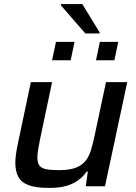

<svg xmlns="http://www.w3.org/2000/svg" viewBox="-20 -912 668 940"><path d="M221 8Q156 8 120 -5.5Q84 -19 69.5 -46.5Q55 -74 55 -116Q55 -134 58.5 -159Q62 -184 68 -211L131 -510H235L175 -225Q171 -204 167 -180.5Q163 -157 163 -143Q163 -115 173 -101.5Q183 -88 206.5 -83.5Q230 -79 269 -79Q319 -79 350 -90.5Q381 -102 398.5 -124Q416 -146 425.5 -177.5Q435 -209 443 -247L499 -510H603L494 0H400L410 -72H404Q388 -48 363.5 -30Q339 -12 305 -2Q271 8 221 8ZM450 -617 469 -707H559L540 -617ZM235 -617 254 -707H345L326 -617ZM398 -748 278 -886 279 -892H383L468 -753L467 -748Z"/></svg>

Font: Saira SemiExpanded Medium
Style: Italic
Weight: 500
Width: 6
Italic angle: -12°
Designer: Hector Gatti with collaboration of the Omnibus-Type team
Foundry: Omnibus-Type
Version: Version 1.101